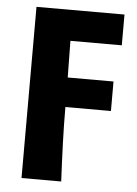

<svg xmlns="http://www.w3.org/2000/svg" viewBox="-50 -536 535 752"><g transform="rotate(5 217.5 -160.5)"><path d="M63 176H219C214 70 210 -16 210 -116H389V-232H209L207 -376H409V-497H63Z"/></g></svg>

Font: DAIFUKU Sans
Style: Bold
Weight: 700
Designer: Original font ‘Source Han Sans JP’ : Paul D. Hunt
Foundry: Daifuku
Version: Version 1.000